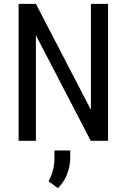

<svg xmlns="http://www.w3.org/2000/svg" viewBox="-20 -731 659 997"><path d="M541 0V-710.9H452.1V-160.6L166.5 -710.9H76.7V0H166.5V-547.9L451.2 0ZM280.3 245.6C299.5 228.7 315 205.7 326.9 176.8C338.8 147.8 344.7 118 344.7 87.4V50.3H262.7V96.2C262 136.6 251.8 174.6 231.9 210.4Z"/></svg>

Font: Roboto Condensed
Style: Regular
Weight: 400
Designer: Google
Version: Version 2.134; 2016